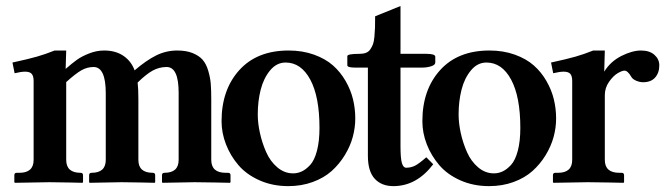

<svg xmlns="http://www.w3.org/2000/svg" viewBox="-20 -615 2242 647"><path d="M582 -76.2V-302.7Q582 -389.2 541.5 -389.2Q516.6 -389.2 494.6 -377.2Q472.7 -365.2 443.8 -336.9Q446.3 -315.9 446.3 -281.7V-76.2Q446.3 -32.7 494.6 -32.7Q502.9 -32.7 502.9 -24.4V-1L501 1L457.5 0Q414.1 -1 389.6 -1L282.2 1L280.3 -1V-24.4Q280.3 -32.7 288.6 -32.7Q336.4 -32.7 336.4 -76.2V-300.8Q336.4 -389.2 295.4 -389.2Q273.9 -389.2 254.4 -378.2Q234.9 -367.2 203.1 -338.4V-76.2Q203.1 -32.7 251.5 -32.7Q259.8 -32.7 259.8 -24.4V-1L257.8 1L214.4 0Q170.9 -1 146.5 -1L30.3 1L28.3 -1V-24.4Q28.3 -32.7 36.1 -32.7H45.4Q93.3 -32.7 93.3 -76.2V-342.3Q93.3 -358.4 86.9 -366Q80.6 -373.5 64.5 -373.5Q51.3 -373.5 29.3 -368.2L22 -404.3Q76.2 -416 104.2 -424.1Q132.3 -432.1 164.1 -444.8H203.1L201.2 -382.8Q223.6 -402.3 239.3 -413.6Q254.9 -424.8 280 -434.8Q305.2 -444.8 331.1 -444.8Q369.6 -444.8 396 -426.8Q422.4 -408.7 433.6 -377.9Q472.2 -411.1 505.9 -428Q539.6 -444.8 577.1 -444.8Q607.9 -444.8 629.4 -436Q650.9 -427.2 662.8 -413.6Q674.8 -399.9 681.6 -377Q688.5 -354 690.2 -333Q691.9 -312 691.9 -280.8V-76.2Q691.9 -32.7 740.7 -32.7H748.5Q756.8 -32.7 756.8 -24.4V-1L754.9 1L707 0Q659.7 -1 635.3 -1L527.8 1L525.9 -1V-24.4Q525.9 -32.7 534.2 -32.7Q582 -32.7 582 -76.2Z M942.4 -404.3Q912.1 -404.3 890.1 -377.7Q868.2 -351.1 858.4 -312.5Q848.6 -273.9 848.6 -229.5Q848.6 -199.7 856 -166.5Q863.3 -133.3 877 -102.3Q890.6 -71.3 914.6 -51Q938.5 -30.8 967.8 -30.8Q982.9 -30.8 997.1 -37.4Q1011.2 -43.9 1025.4 -59.3Q1039.6 -74.7 1048.1 -106.9Q1056.6 -139.2 1056.6 -184.1Q1056.6 -289.1 1025.6 -346.7Q994.6 -404.3 942.4 -404.3ZM726.6 -206.5Q726.6 -312.5 786.4 -378.7Q846.2 -444.8 952.6 -444.8Q999.5 -444.8 1038.1 -430.9Q1076.7 -417 1102.1 -394.5Q1127.4 -372.1 1144.8 -341.8Q1162.1 -311.5 1169.7 -280Q1177.2 -248.5 1177.2 -215.8Q1177.2 -184.6 1168.7 -153.3Q1160.2 -122.1 1141.8 -92Q1123.5 -62 1097.7 -38.8Q1071.8 -15.6 1033.9 -1.7Q996.1 12.2 951.2 12.2Q898.4 12.2 854.5 -7.3Q810.5 -26.9 783.4 -58.6Q756.3 -90.3 741.5 -128.7Q726.6 -167 726.6 -206.5Z M1329.6 -387.2V-122.6Q1329.6 -82 1334.2 -65.9Q1338.9 -49.8 1348.6 -49.8Q1364.7 -49.8 1378.4 -56.6Q1392.1 -63.5 1416.5 -85L1439.9 -61.5Q1383.8 12.2 1305.7 12.2Q1265.6 12.2 1242.7 -12.7Q1219.7 -37.6 1219.7 -90.3V-387.2H1177.2Q1150.4 -387.2 1150.4 -395V-425.8Q1150.4 -433.6 1191.9 -433.6Q1204.1 -433.6 1213.1 -437Q1222.2 -440.4 1227.8 -448.7Q1233.4 -457 1236.8 -465.8Q1240.2 -474.6 1241.7 -491.5Q1243.2 -508.3 1243.7 -522.2Q1244.1 -536.1 1244.1 -560.1L1329.6 -594.7V-433.6H1417Q1446.8 -433.6 1446.8 -423.8V-404.3Q1446.8 -396 1432.6 -391.6Q1418.5 -387.2 1401.9 -387.2Z M1619.1 -404.3Q1588.9 -404.3 1566.9 -377.7Q1544.9 -351.1 1535.2 -312.5Q1525.4 -273.9 1525.4 -229.5Q1525.4 -199.7 1532.7 -166.5Q1540 -133.3 1553.7 -102.3Q1567.4 -71.3 1591.3 -51Q1615.2 -30.8 1644.5 -30.8Q1659.7 -30.8 1673.8 -37.4Q1688 -43.9 1702.1 -59.3Q1716.3 -74.7 1724.9 -106.9Q1733.4 -139.2 1733.4 -184.1Q1733.4 -289.1 1702.4 -346.7Q1671.4 -404.3 1619.1 -404.3ZM1403.3 -206.5Q1403.3 -312.5 1463.1 -378.7Q1522.9 -444.8 1629.4 -444.8Q1676.3 -444.8 1714.8 -430.9Q1753.4 -417 1778.8 -394.5Q1804.2 -372.1 1821.5 -341.8Q1838.9 -311.5 1846.4 -280Q1854 -248.5 1854 -215.8Q1854 -184.6 1845.5 -153.3Q1836.9 -122.1 1818.6 -92Q1800.3 -62 1774.4 -38.8Q1748.5 -15.6 1710.7 -1.7Q1672.9 12.2 1627.9 12.2Q1575.2 12.2 1531.2 -7.3Q1487.3 -26.9 1460.2 -58.6Q1433.1 -90.3 1418.2 -128.7Q1403.3 -167 1403.3 -206.5Z M2018.1 -444.8 2016.1 -373.5Q2037.1 -407.7 2073.7 -426.3Q2110.4 -444.8 2140.1 -444.8Q2168.9 -444.8 2185.3 -430.2Q2201.7 -415.5 2201.7 -395Q2201.7 -369.6 2187.7 -353.8Q2173.8 -337.9 2147 -337.9Q2135.7 -337.9 2123.8 -343Q2111.8 -348.1 2107.4 -356Q2095.2 -377 2084.5 -377Q2076.2 -377 2061.3 -368.2Q2046.4 -359.4 2032.2 -339.1Q2018.1 -318.8 2018.1 -294.4V-76.2Q2018.1 -32.7 2066.9 -32.7H2074.7Q2083 -32.7 2083 -24.4V-1L2081.1 1L2033.2 0Q1985.8 -1 1961.4 -1L1845.2 1L1843.3 -1V-24.4Q1843.3 -32.7 1851.1 -32.7H1860.4Q1908.2 -32.7 1908.2 -76.2V-342.3Q1908.2 -358.4 1901.9 -366Q1895.5 -373.5 1879.4 -373.5Q1866.2 -373.5 1844.2 -368.2L1836.9 -404.3Q1891.1 -416 1919.2 -424.1Q1947.3 -432.1 1979 -444.8Z"/></svg>

Font: LL2
Style: Bold
Weight: 700
Designer: Philipp H. Poll
Foundry: Philipp H. Poll
Version: Version 2.7.x